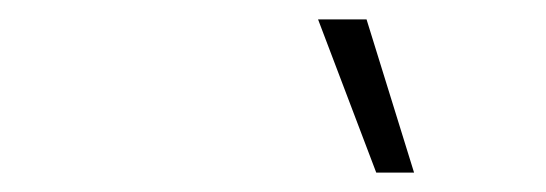

<svg xmlns="http://www.w3.org/2000/svg" viewBox="-20 -761 563 198"><path d="M358 -741 407 -583H368L308 -741Z"/></svg>

Font: Elaine Sans Light
Style: Italic
Weight: 300
Italic angle: -13°
Designer: Wei Huang
Foundry: Wei Huang
Version: Version 2.001;December 24, 2019;FontCreator 12.0.0.2547 64-b